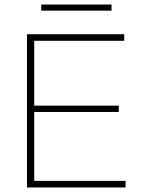

<svg xmlns="http://www.w3.org/2000/svg" viewBox="-20 -827 628 847"><path d="M99 0V-676H131V0ZM117 0V-29H534V0ZM117 -333V-361H504V-333ZM117 -647V-676H528V-647ZM162 -807H472V-780H162Z"/></svg>

Font: Outfit Thin Thin
Style: Regular
Weight: 250
Version: Version 1.100;gftools[0.9.27]